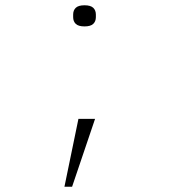

<svg xmlns="http://www.w3.org/2000/svg" viewBox="-20 -542 640 727"><path d="M277 -92H340L253 165H224ZM300 -442Q277 -442 267 -451.5Q257 -461 257 -477V-487Q257 -503 267 -512.5Q277 -522 300 -522Q323 -522 333 -512.5Q343 -503 343 -487V-477Q343 -461 333 -451.5Q323 -442 300 -442Z"/></svg>

Font: IBM Plex Mono ExtraLight
Style: Regular
Weight: 200
Monospace: yes
Designer: Mike Abbink, Paul van der Laan, Pieter van Rosmalen
Foundry: Bold Monday
Version: Version 2.3